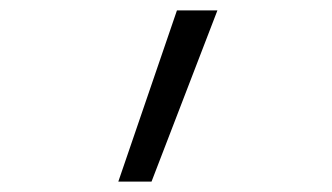

<svg xmlns="http://www.w3.org/2000/svg" viewBox="-20 -792 640 370"><path d="M208 -442 321 -772H399L272 -442Z"/></svg>

Font: Iosevka Custom Light Extended
Style: Regular
Weight: 300
Width: 7
Monospace: yes
Designer: Belleve Invis
Foundry: Belleve Invis
Version: Version 11.2.4; ttfautohint (v1.8.4)